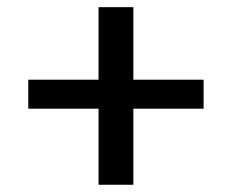

<svg xmlns="http://www.w3.org/2000/svg" viewBox="-20 -510 640 530"><path d="M58.1 -210V-290H252V-490.2H348.1V-290H542V-210H348.1V0H252V-210Z"/></svg>

Font: Linguistics Pro
Style: Bold
Weight: 700
Designer: Stefan Peev, Context Ltd
Foundry: Stefan Peev, Context Ltd
Version: Version 001.000